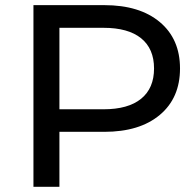

<svg xmlns="http://www.w3.org/2000/svg" viewBox="-20 -720 754 740"><path d="M108.9 0V-700.2H381.8Q518.1 -700.2 595.9 -635Q673.8 -569.8 673.8 -456.1Q673.8 -342.3 595.9 -277.1Q518.1 -211.9 381.8 -211.9H209V0ZM209 -298.8H378.9Q474.1 -298.8 523.9 -339.4Q573.7 -379.9 573.7 -456.1Q573.7 -532.2 523.9 -572.5Q474.1 -612.8 378.9 -612.8H209Z"/></svg>

Font: Montserrat Medium
Style: Regular
Weight: 500
Designer: Julieta Ulanovsky
Foundry: Julieta Ulanovsky
Version: Version 7.200